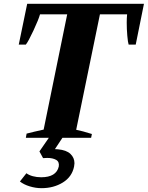

<svg xmlns="http://www.w3.org/2000/svg" viewBox="-20 -720 772 1003"><path d="M732 -700 689 -487H652Q648 -499 645 -533.5Q642 -568 642 -602Q642 -625 644 -645H502L378 -42Q409 -36 460 -20L456 0H306L267 59L283 60Q327 64 348 84Q369 104 369 133Q369 138 367 150Q356 204 308 233.5Q260 263 197 263Q166 263 135 253.5Q104 244 84 228L118 185Q131 195 151.5 200.5Q172 206 195 206Q274 206 287 150Q291 125 273 115Q255 105 227 105Q212 105 205 106L186 71L235 0H115L119 -22Q157 -32 208 -43L331 -645H189Q182 -619 155 -561Q128 -503 115 -487H78L122 -700Z"/></svg>

Font: Trirong ExtraBold
Style: Italic
Weight: 800
Italic angle: -12°
Designer: Katatrad Team
Foundry: CadsonDemak
Version: Version 1.001